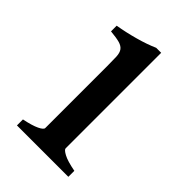

<svg xmlns="http://www.w3.org/2000/svg" viewBox="-153 -528 587 587"><g transform="rotate(45 140.5 -234.5)"><path d="M33.2 0V-25.9Q66.4 -32.7 83.3 -40.8Q100.1 -48.8 100.1 -55.7V-323.7Q100.1 -348.6 99.4 -364Q98.6 -379.4 92.5 -387.9Q86.4 -396.5 72.8 -400.4Q59.1 -404.3 33.2 -406.7V-431.2Q67.9 -437 103.3 -446.8Q138.7 -456.5 166.5 -468.8H188V-55.7Q188 -49.8 203.9 -41.3Q219.7 -32.7 255.4 -25.9V0Z"/></g></svg>

Font: Gentium Book Basic
Style: Regular
Weight: 400
Designer: J. Victor Gaultney and Annie Olsen
Foundry: SIL International
Version: Version 1.102; 2013; Maintenance release